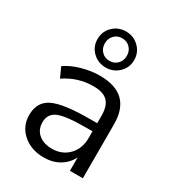

<svg xmlns="http://www.w3.org/2000/svg" viewBox="-200 -954 984 1080"><g transform="rotate(30 292.5 -414.0)"><path d="M251 8.8Q168.9 8.8 115.2 -38.1Q61.5 -85 61.5 -158.2Q61.5 -242.2 128.4 -275.4Q195.3 -308.6 370.1 -308.6H416V-357.4Q416 -420.9 387.2 -449.7Q358.4 -478.5 294.9 -478.5Q194.3 -478.5 109.4 -420.9L80.1 -485.4Q120.1 -513.7 179.2 -530.8Q238.3 -547.9 296.9 -547.9Q501 -547.9 501 -350.6V0H417V-86.9Q394.5 -42 351.6 -16.6Q308.6 8.8 251 8.8ZM146.5 -160.2Q146.5 -112.3 179.2 -84.5Q211.9 -56.6 266.6 -56.6Q332 -56.6 374 -100.1Q416 -143.6 416 -212.9V-255.9H371.1Q241.2 -255.9 193.8 -234.9Q146.5 -213.9 146.5 -160.2ZM180.7 -719.7Q180.7 -769.5 215.3 -803.2Q250 -836.9 299.8 -836.9Q349.6 -836.9 384.3 -802.7Q418.9 -768.6 418.9 -719.7Q418.9 -670.9 384.3 -637.2Q349.6 -603.5 299.8 -603.5Q250 -603.5 215.3 -637.2Q180.7 -670.9 180.7 -719.7ZM248.5 -772Q228.5 -751 228.5 -719.7Q228.5 -688.5 248.5 -667.5Q268.6 -646.5 299.8 -646.5Q331.1 -646.5 351.1 -667.5Q371.1 -688.5 371.1 -719.7Q371.1 -751 351.1 -772Q331.1 -793 299.8 -793Q268.6 -793 248.5 -772Z"/></g></svg>

Font: Min Sans
Style: Regular
Weight: 400
Designer: Jinseong-Kim, NotoSansCJK, Nunito
Foundry: Jinseong-Kim
Version: Version 1.400;Glyphs 3.1.2 (3151)